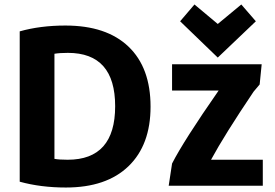

<svg xmlns="http://www.w3.org/2000/svg" viewBox="-20 -821 1229 857"><path d="M652 -345Q652 -174 553.5 -79Q455 16 274 16Q162 16 68 -10V-681Q160 -707 272 -707Q455 -707 553.5 -613Q652 -519 652 -345ZM223 -581V-112Q243 -108 282 -108Q494 -108 494 -347Q494 -585 283 -585Q247 -585 223 -581ZM1148 -534 1139 -444 1112 -412Q982 -219 922 -108H1153V8H733L748 -91Q800 -193 956 -417H748V-534ZM848 -801 952 -714 1057 -801 1122 -726 952 -564 784 -726Z"/></svg>

Font: Repo
Style: Bold
Weight: 700
Designer: Stefan Peev
Foundry: Context Ltd
Version: Version 001.000